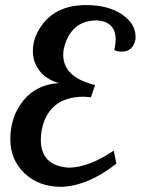

<svg xmlns="http://www.w3.org/2000/svg" viewBox="-20 -723 564 753"><path d="M220.2 9.8Q132.8 9.8 76.7 -43Q20.5 -95.7 20.5 -177.2Q20.5 -265.6 71.5 -328.6Q122.6 -391.6 210.4 -397Q159.2 -412.6 134 -446.8Q108.9 -481 108.9 -522.9Q108.9 -567.9 134.3 -609.4Q190.9 -703.1 316.9 -703.1Q404.3 -703.1 458 -666.7Q511.7 -630.4 511.7 -579.1L511.2 -567.9Q501.5 -520.5 457 -520.5Q441.9 -520.5 428.2 -526.4L430.7 -539.1Q433.6 -555.2 433.6 -568.4Q433.6 -637.7 360.4 -643.1Q256.8 -643.1 230 -531.2Q228 -519 228 -507.3Q228 -420.4 353 -389.2L336.4 -341.3L309.6 -343.8Q167 -343.8 142.6 -207.5Q140.1 -189.9 140.1 -174.8Q140.1 -72.3 250.5 -65.4Q330.1 -66.9 425.8 -132.3L436.5 -81.5Q326.2 5.9 220.2 9.8Z"/></svg>

Font: Kelvinch
Style: Bold Italic
Weight: 700
Italic angle: -10°
Designer: Paul James Miller
Foundry: High-Logic / Made with FontCreator
Version: Version 3.30 September 23, 2016